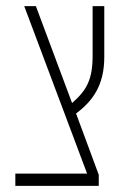

<svg xmlns="http://www.w3.org/2000/svg" viewBox="-20 -606 409 626"><path d="M30 0H302V-36L228 -236C283 -277 320 -329 320 -420V-586H282V-425C282 -347 263 -312 215 -270L97 -586H59L264 -40H30Z"/></svg>

Font: Noto Sans Hebrew ExtraCondensed ExtraLight
Style: Regular
Weight: 200
Width: 2
Designer: Monotype Design Team
Foundry: Monotype Imaging Inc.
Version: Version 2.004